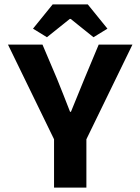

<svg xmlns="http://www.w3.org/2000/svg" viewBox="-20 -855 640 875"><path d="M226.3 0V-220.3L16.4 -651.7H173.6L240.2 -494.9Q254.8 -457.9 269.6 -421.4Q284.3 -384.8 299.3 -345.5H303.3Q318.9 -384.8 334.3 -421.4Q349.7 -457.9 364.4 -495.2L429.8 -651.7H583.6L373.7 -220.3V0ZM193.9 -685.3 130.4 -724.4 220.1 -835.1H379.9L469.6 -724.4L406.1 -685.3L302 -768.8H298Z"/></svg>

Font: Source Code Pro ExtraLight
Style: Regular
Weight: 200
Monospace: yes
Designer: Paul D. Hunt, Teo Tuominen
Foundry: Adobe
Version: Version 1.026;hotconv 1.1.0;makeotfexe 2.6.0